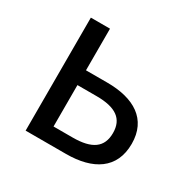

<svg xmlns="http://www.w3.org/2000/svg" viewBox="-126 -671 801 799"><g transform="rotate(30 274.0 -271.5)"><path d="M92 0H286C415 0 502 -53 502 -173C502 -291 415 -343 286 -343H184V-543H92ZM184 -73V-272H276C368 -272 412 -241 412 -173C412 -104 368 -73 276 -73Z"/></g></svg>

Font: Noto Sans CJK SC
Style: Regular
Weight: 400
Designer: Ryoko NISHIZUKA 西塚涼子 (kana, bopomofo & ideographs); Paul D. Hunt (Latin, Greek & Cyrillic); Sandoll Communications 산돌커뮤니
Foundry: Adobe
Version: Version 2.004;hotconv 1.0.118;makeotfexe 2.5.65603